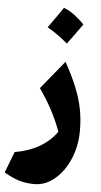

<svg xmlns="http://www.w3.org/2000/svg" viewBox="-64 -739 559 1065"><g transform="rotate(5 215.5 -206.0)"><path d="M395.5 -28.8Q395.5 35.6 377.7 92.8Q359.9 149.9 328.6 193.8Q297.4 237.8 256.6 262.9Q215.8 288.1 169.9 288.1Q123.5 288.1 85 276.6Q46.4 265.1 0 237.8L44.9 120.6Q200.2 94.2 276.9 -12.7Q254.4 -74.2 224.9 -129.9Q195.3 -185.5 153.8 -245.1L282.7 -402.8Q323.7 -328.6 348.6 -267.1Q373.5 -205.6 384.5 -148.2Q395.5 -90.8 395.5 -28.8ZM248 -700.2Q280.3 -688 309.1 -666Q337.9 -644 363.3 -617.7Q343.3 -589.8 322.8 -561.3Q302.2 -532.7 280.8 -503.9Q255.9 -525.9 227.5 -546.4Q199.2 -566.9 167 -585Q188.5 -614.3 208.5 -643.1Q228.5 -671.9 248 -700.2Z"/></g></svg>

Font: Pinar-FD ExtraBold
Style: Regular
Weight: 800
Designer: Amin Abedi
Version: Version 3.000